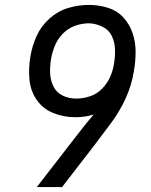

<svg xmlns="http://www.w3.org/2000/svg" viewBox="-20 -763 616 783"><path d="M233 0 362 -167Q398 -214 433.5 -262Q469 -310 493 -363Q517 -416 526 -473Q533 -512 533 -552Q533 -592 520.5 -628.5Q508 -665 482.5 -692.5Q457 -720 419.5 -731.5Q382 -743 343 -743Q300 -743 258 -730.5Q216 -718 181.5 -687Q147 -656 129 -615.5Q111 -575 104 -533Q96 -486 100 -439.5Q104 -393 129.5 -356Q155 -319 197.5 -302Q240 -285 287 -285Q306 -285 324.5 -287.5Q343 -290 362 -296Q344 -275 327.5 -254.5Q311 -234 295 -213L130 0ZM291 -361Q261 -361 236 -373Q211 -385 198.5 -409.5Q186 -434 184.5 -462.5Q183 -491 188 -521V-522Q193 -550 204 -577Q215 -604 236.5 -626Q258 -648 286.5 -658Q315 -668 343 -668Q371 -667 397 -654.5Q423 -642 435.5 -617Q448 -592 449 -563Q450 -534 445 -504Q441 -476 429 -449Q417 -422 395.5 -400.5Q374 -379 346 -370Q318 -361 291 -361Z"/></svg>

Font: Iosevka Sparkle
Style: Italic
Weight: 400
Italic angle: -9°
Designer: Belleve Invis
Foundry: Belleve Invis
Version: Version 4.5.0; ttfautohint (v1.8.3)